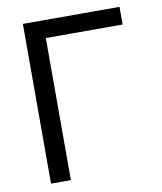

<svg xmlns="http://www.w3.org/2000/svg" viewBox="-80 -772 707 837"><g transform="rotate(-10 273.0 -353.5)"><path d="M505.9 -628.9H166V0H78.1V-707H505.9Z"/></g></svg>

Font: Pretendard
Style: Regular
Weight: 400
Designer: Base glyphs from Inter by Rasmus Andersson; Hangeul glyphs from Noto Sans CJK(Source Han Sans) by Jang Soo-young and Kan
Foundry: Kil Hyung-jin
Version: Version 1.309